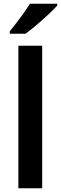

<svg xmlns="http://www.w3.org/2000/svg" viewBox="-20 -1004 325 1024"><path d="M205 0H78V-760H205ZM285 -984V-974Q268 -955 237.5 -926.5Q207 -898 174 -870Q141 -842 116 -824H32V-837Q47 -855 67 -881Q87 -907 106.5 -934.5Q126 -962 140 -984Z"/></svg>

Font: Noto Sans Cherokee SemiBold
Style: Regular
Weight: 600
Designer: Monotype Design Team
Foundry: Monotype Imaging Inc.
Version: Version 2.001; ttfautohint (v1.8.4.7-5d5b)